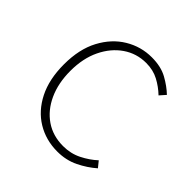

<svg xmlns="http://www.w3.org/2000/svg" viewBox="-152 -661 795 795"><g transform="rotate(45 246.0 -263.5)"><path d="M295 13Q228 13 174.5 -19.5Q121 -52 90 -113.5Q59 -175 59 -262Q59 -351 92 -413Q125 -475 179 -507.5Q233 -540 296 -540Q350 -540 387 -519.5Q424 -499 450 -474L427 -448Q401 -473 369 -490Q337 -507 296 -507Q240 -507 195 -476Q150 -445 123.5 -390Q97 -335 97 -262Q97 -190 122 -135.5Q147 -81 191.5 -50.5Q236 -20 296 -20Q340 -20 377 -38.5Q414 -57 442 -83L463 -57Q430 -28 388 -7.5Q346 13 295 13Z"/></g></svg>

Font: Noto Sans HK Thin
Style: Regular
Weight: 100
Designer: Ryoko NISHIZUKA 西塚涼子 (kana, bopomofo & ideographs); Paul D. Hunt (Latin, Greek & Cyrillic); Sandoll Communications 산돌커뮤니
Foundry: Adobe
Version: Version 2.004-H2;hotconv 1.0.118;makeotfexe 2.5.65603